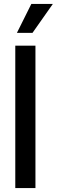

<svg xmlns="http://www.w3.org/2000/svg" viewBox="-20 -961 290 981"><path d="M161.1 -727.5V0H58.1V-727.5ZM66.4 -793 140.1 -940.9H250L146 -793Z"/></svg>

Font: Inter Display Medium
Style: Regular
Weight: 500
Designer: Rasmus Andersson
Foundry: rsms
Version: Version 4.001;git-9221beed3